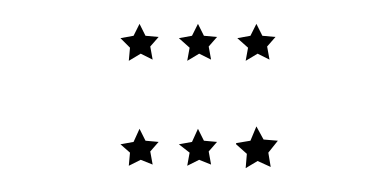

<svg xmlns="http://www.w3.org/2000/svg" viewBox="-20 -247 322 161"><path d="M146 -139 141 -128 130 -126 139 -119 137 -108 147 -113 157 -109 155 -120 162 -128 151 -129ZM97 -139 92 -128 81 -126 89 -119 88 -108 98 -113 108 -109 106 -120 113 -128 102 -129ZM195 -141 201 -130 213 -129 205 -119 207 -107 196 -112 186 -106 187 -118 178 -126V-127L190 -129ZM195 -227 190 -217 179 -215 188 -207 186 -196 196 -202 206 -197 204 -208 211 -216 200 -217ZM146 -227 141 -217 130 -215 139 -207 137 -196 147 -202 157 -197 155 -208 162 -216 151 -217ZM97 -227 92 -217 81 -215 89 -207 88 -196 98 -202 108 -197 106 -208 113 -216 102 -217Z"/></svg>

Font: Santa christmas start
Style: Regular
Weight: 400
Designer: MUHAMMAD YONI
Version: Version 001.000